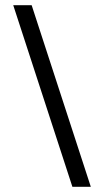

<svg xmlns="http://www.w3.org/2000/svg" viewBox="-20 -720 400 740"><path d="M330 0 102 -700H31L259 0Z"/></svg>

Font: Arthouse Owned
Style: Regular
Weight: 400
Designer: Jeremy Tribby
Foundry: Tribby Type
Version: Version 1.000;PS 001.000;hotconv 1.0.88;makeotf.lib2.5.64775